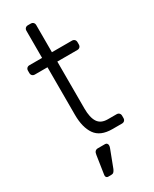

<svg xmlns="http://www.w3.org/2000/svg" viewBox="-233 -765 826 1031"><g transform="rotate(-30 179.5 -250.0)"><path d="M256 0Q182 0 151 -44.5Q120 -89 120 -167V-462H42Q32 -462 26 -468Q20 -474 20 -484V-498Q20 -508 26 -514Q32 -520 42 -520H120V-688Q120 -698 126 -704Q132 -710 142 -710H159Q169 -710 175 -704Q181 -698 181 -688V-520H305Q315 -520 321 -514Q327 -508 327 -498V-484Q327 -474 321 -468Q315 -462 305 -462H181V-171Q181 -115 199.5 -86.5Q218 -58 261 -58H315Q325 -58 331 -52Q337 -46 337 -36V-22Q337 -12 331 -6Q325 0 315 0ZM109 210Q101 210 97 204Q93 198 95 189L112 77Q115 50 137 50H182Q189 50 193 55Q197 60 197 66Q197 75 193 84L153 189Q148 200 142.5 205Q137 210 127 210Z"/></g></svg>

Font: Rubik AZ
Style: Regular
Weight: 300
Designer: Hubert and Fischer
Foundry: Hubert & Fischer
Version: Version 2.000